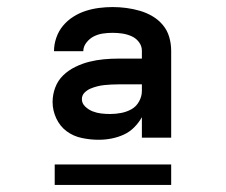

<svg xmlns="http://www.w3.org/2000/svg" viewBox="-20 -713 640 544"><path d="M260 -317H259Q236 -317 212 -322Q188 -327 169 -341Q150 -355 139.5 -377.5Q129 -400 129 -424Q129 -445 136.5 -465Q144 -485 159 -499.5Q174 -514 193.5 -523.5Q213 -533 233 -538Q253 -543 274 -545Q295 -547 317 -547H382V-569Q382 -583 373.5 -594Q365 -605 352.5 -610.5Q340 -616 326.5 -618Q313 -620 299 -620Q285 -620 271.5 -618Q258 -616 246 -610Q234 -604 225 -592.5Q216 -581 216 -568H133Q133 -587 139.5 -606Q146 -625 158.5 -640Q171 -655 187.5 -665.5Q204 -676 222.5 -682Q241 -688 260.5 -690.5Q280 -693 299 -693Q318 -693 337.5 -690.5Q357 -688 376 -682.5Q395 -677 412 -667Q429 -657 441.5 -642Q454 -627 459.5 -608Q465 -589 465 -569V-323H382V-381Q373 -365 360 -352Q347 -339 330.5 -331.5Q314 -324 296 -320.5Q278 -317 260 -317ZM292 -390Q308 -390 323.5 -393Q339 -396 352.5 -403.5Q366 -411 374 -425.5Q382 -440 382 -455V-474H317Q306 -474 296 -473.5Q286 -473 276 -472Q266 -471 256 -468.5Q246 -466 236.5 -462Q227 -458 219.5 -450.5Q212 -443 212 -432Q212 -420 221.5 -411Q231 -402 242.5 -397.5Q254 -393 266.5 -391.5Q279 -390 292 -390ZM135 -189V-247H465V-189Z"/></svg>

Font: Iosevka Fixed Medium Extended
Style: Regular
Weight: 500
Width: 7
Monospace: yes
Designer: Belleve Invis
Foundry: Belleve Invis
Version: Version 24.1.1; ttfautohint (v1.8.4)